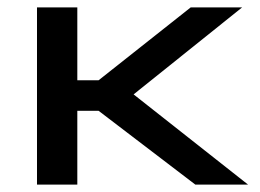

<svg xmlns="http://www.w3.org/2000/svg" viewBox="-20 -499 704 519"><path d="M508 0 246.5 -199.5H168.5V-282H246.5L495.5 -479H634.5L327 -232.5V-255L650.5 0ZM80 0V-479H189V0Z"/></svg>

Font: Anek Latin Expanded Medium
Style: Regular
Weight: 500
Width: 7
Designer: Yesha Goshar
Foundry: Ek Type
Version: Version 1.003